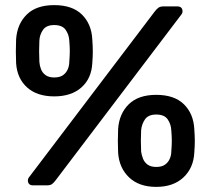

<svg xmlns="http://www.w3.org/2000/svg" viewBox="-20 -725 824 751"><path d="M110 0Q89 0 89 -20Q89 -26 93 -31L586 -681Q593 -690 600 -695Q607 -700 620 -700H673Q694 -700 694 -680Q694 -674 690 -669L197 -19Q190 -10 183.5 -5Q177 0 163 0ZM591 6Q524 6 485 -31Q446 -68 442 -128Q441 -154 441 -173Q441 -192 442 -220Q446 -280 483.5 -317Q521 -354 591 -354Q662 -354 699.5 -317Q737 -280 740 -220Q742 -192 742 -173Q742 -154 740 -128Q737 -68 697.5 -31Q658 6 591 6ZM591 -72Q613 -72 625.5 -81Q638 -90 644 -104Q650 -118 650 -132Q652 -157 652 -174.5Q652 -192 650 -215Q649 -239 636 -258Q623 -277 591 -277Q560 -277 547 -258Q534 -239 532 -215Q531 -192 531 -174.5Q531 -157 532 -132Q534 -118 539.5 -104Q545 -90 557.5 -81Q570 -72 591 -72ZM192 -348Q125 -348 86 -383Q47 -418 43 -478Q42 -504 42 -523.5Q42 -543 43 -571Q47 -631 84.5 -668Q122 -705 192 -705Q263 -705 300.5 -668Q338 -631 341 -571Q343 -543 343 -523.5Q343 -504 341 -478Q338 -418 298.5 -383Q259 -348 192 -348ZM192 -422Q214 -422 226.5 -431Q239 -440 245 -454Q251 -468 251 -483Q253 -508 253 -525.5Q253 -543 251 -566Q250 -589 237 -608Q224 -627 192 -627Q161 -627 148 -608Q135 -589 134 -566Q133 -543 133 -525.5Q133 -508 134 -483Q135 -468 140.5 -454Q146 -440 158.5 -431Q171 -422 192 -422Z"/></svg>

Font: Rubik Light Medium
Style: Regular
Weight: 500
Version: Version 2.104